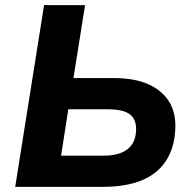

<svg xmlns="http://www.w3.org/2000/svg" viewBox="-20 -725 745 745"><path d="M39 0 151 -705H310L265 -422H423Q504 -422 558 -397Q612 -372 638 -327.5Q664 -283 660 -221Q656 -148 622.5 -98.5Q589 -49 528 -24.5Q467 0 380 0ZM217 -121H381Q442 -121 474 -145.5Q506 -170 508 -218Q510 -261 484.5 -281Q459 -301 397 -301H245Z"/></svg>

Font: Nunito Sans 10pt ExtraBold
Style: Italic
Weight: 800
Italic angle: -9°
Designer: Vernon Adams
Foundry: Vernon Adams
Version: Version 3.101;gftools[0.9.27]